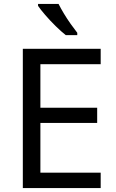

<svg xmlns="http://www.w3.org/2000/svg" viewBox="-20 -964 596 984"><path d="M496 0H97V-714H496V-635H187V-412H478V-334H187V-79H496ZM280 -944Q291 -922 307.5 -894.5Q324 -867 342.5 -841Q361 -815 376 -796V-784H317Q294 -802 265 -830.5Q236 -859 211.5 -887.5Q187 -916 175 -934V-944Z"/></svg>

Font: Noto Sans Rejang
Style: Regular
Weight: 400
Designer: Monotype Design Team
Foundry: Monotype Imaging Inc.
Version: Version 2.001; ttfautohint (v1.8.4.7-5d5b)